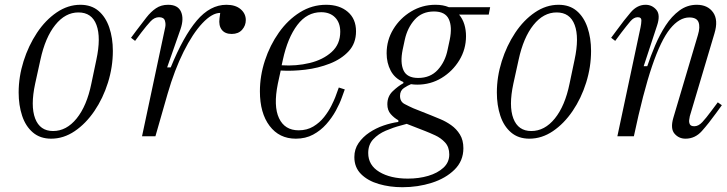

<svg xmlns="http://www.w3.org/2000/svg" viewBox="-20 -570 3040 803"><path d="M194 10Q148 10 117.5 -16Q87 -42 72.5 -86Q58 -130 58 -183Q58 -249 78.5 -314Q99 -379 134.5 -432.5Q170 -486 217 -518Q264 -550 316 -550Q362 -550 392 -524.5Q422 -499 437 -455Q452 -411 452 -357Q452 -290 431.5 -224.5Q411 -159 375 -106Q339 -53 292.5 -21.5Q246 10 194 10ZM202 -22Q258 -22 300.5 -74.5Q343 -127 362 -220L383 -320Q403 -413 383.5 -465.5Q364 -518 308 -518Q253 -518 211 -465.5Q169 -413 149 -320L127 -220Q107 -127 127 -74.5Q147 -22 202 -22Z M574 0 671 -456Q674 -470 669.5 -484Q665 -498 645 -498Q626 -498 610 -481Q594 -464 571 -434L545 -399L528 -412L551 -443Q573 -472 592 -496.5Q611 -521 632.5 -535.5Q654 -550 683 -550Q724 -550 737 -521Q750 -492 735 -448L679 -288H694Q747 -418 803 -484Q859 -550 927 -550Q965 -550 986.5 -531.5Q1008 -513 1008 -486Q1008 -463 992.5 -445.5Q977 -428 949 -428Q921 -428 907.5 -445.5Q894 -463 898 -493L901 -516Q867 -516 826.5 -473Q786 -430 748 -354Q710 -278 681 -178L630 0Z M1217 10Q1148 10 1107.5 -43.5Q1067 -97 1067 -188Q1067 -253 1088 -317Q1109 -381 1146.5 -434Q1184 -487 1234.5 -518.5Q1285 -550 1344 -550Q1400 -550 1434.5 -520.5Q1469 -491 1469 -439Q1469 -389 1438.5 -356Q1408 -323 1359.5 -304Q1311 -285 1256.5 -278.5Q1202 -272 1154 -275L1142 -220Q1123 -126 1147 -75.5Q1171 -25 1229 -25Q1264 -25 1290.5 -41Q1317 -57 1335.5 -80.5Q1354 -104 1365.5 -127Q1377 -150 1382 -163L1397 -204L1422 -196L1410 -163Q1401 -137 1384.5 -107Q1368 -77 1344.5 -50.5Q1321 -24 1289.5 -7Q1258 10 1217 10ZM1163 -320 1158 -297Q1219 -293 1275 -306.5Q1331 -320 1367 -352.5Q1403 -385 1403 -437Q1403 -475 1381.5 -497Q1360 -519 1323 -519Q1264 -519 1223.5 -465.5Q1183 -412 1163 -320Z M1663 213Q1610 213 1564 199.5Q1518 186 1490 158Q1462 130 1462 87Q1462 54 1479.5 28.5Q1497 3 1524.5 -15.5Q1552 -34 1584 -45Q1616 -56 1646 -60V-67Q1628 -77 1614 -93Q1600 -109 1600 -134Q1600 -167 1622.5 -188.5Q1645 -210 1667 -222V-227Q1631 -242 1614 -274.5Q1597 -307 1597 -347Q1597 -402 1625 -448Q1653 -494 1699.5 -522Q1746 -550 1801 -550Q1818 -550 1831.5 -547.5Q1845 -545 1857 -540H2030L2024 -509H1900Q1915 -491 1922 -468Q1929 -445 1929 -419Q1929 -364 1901 -318Q1873 -272 1827 -244Q1781 -216 1725 -216Q1718 -216 1711.5 -216.5Q1705 -217 1699 -218Q1686 -213 1669.5 -202Q1653 -191 1653 -169Q1653 -145 1672 -135Q1691 -125 1709 -117L1782 -88Q1799 -81 1822 -71.5Q1845 -62 1867 -46.5Q1889 -31 1903.5 -7.5Q1918 16 1918 50Q1918 103 1881 139.5Q1844 176 1786 194.5Q1728 213 1663 213ZM1729 -244Q1780 -244 1811 -278Q1842 -312 1852 -362L1861 -404Q1872 -458 1857 -490Q1842 -522 1795 -522Q1745 -522 1714.5 -488Q1684 -454 1673 -404L1664 -362Q1653 -308 1667.5 -276Q1682 -244 1729 -244ZM1686 177Q1732 177 1771 165.5Q1810 154 1834.5 131.5Q1859 109 1859 76Q1859 45 1841.5 26Q1824 7 1800 -4Q1776 -15 1758 -22L1681 -52L1656 -45Q1625 -37 1593.5 -23.5Q1562 -10 1541 12.5Q1520 35 1520 70Q1520 121 1566.5 149Q1613 177 1686 177Z M2194 10Q2148 10 2117.5 -16Q2087 -42 2072.5 -86Q2058 -130 2058 -183Q2058 -249 2078.5 -314Q2099 -379 2134.5 -432.5Q2170 -486 2217 -518Q2264 -550 2316 -550Q2362 -550 2392 -524.5Q2422 -499 2437 -455Q2452 -411 2452 -357Q2452 -290 2431.5 -224.5Q2411 -159 2375 -106Q2339 -53 2292.5 -21.5Q2246 10 2194 10ZM2202 -22Q2258 -22 2300.5 -74.5Q2343 -127 2362 -220L2383 -320Q2403 -413 2383.5 -465.5Q2364 -518 2308 -518Q2253 -518 2211 -465.5Q2169 -413 2149 -320L2127 -220Q2107 -127 2127 -74.5Q2147 -22 2202 -22Z M2847 10Q2819 10 2801 -11Q2783 -32 2796 -77L2899 -424Q2909 -457 2901.5 -477Q2894 -497 2863 -497Q2821 -497 2782.5 -449.5Q2744 -402 2707 -293Q2670 -184 2631 0H2562L2659 -456Q2662 -470 2662.5 -484Q2663 -498 2647 -498Q2631 -498 2616.5 -481Q2602 -464 2579 -434L2553 -399L2536 -412L2559 -443Q2591 -487 2618 -518.5Q2645 -550 2680 -550Q2707 -550 2725 -529Q2743 -508 2728 -463L2672 -293H2687Q2701 -335 2720 -380Q2739 -425 2764 -463.5Q2789 -502 2821.5 -526Q2854 -550 2894 -550Q2940 -550 2962.5 -518Q2985 -486 2968 -430L2865 -84Q2864 -79 2862.5 -69Q2861 -59 2865 -50.5Q2869 -42 2884 -42Q2901 -42 2917 -59Q2933 -76 2955 -106L2982 -142L2999 -130L2975 -97Q2944 -54 2915.5 -22Q2887 10 2847 10Z"/></svg>

Font: Xanh Mono
Style: Italic
Weight: 400
Italic angle: -12°
Monospace: yes
Designer: Lam Bao, Duy Dao
Foundry: Yellow Type Foundry
Version: Version 3.101; ttfautohint (v1.8.3)